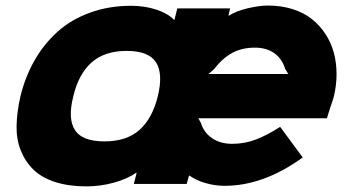

<svg xmlns="http://www.w3.org/2000/svg" viewBox="-20 -660 1256 690"><path d="M546.9 -313Q566.9 -394.5 540.8 -435.8Q514.6 -477.1 435.1 -477.1Q356 -477.1 309.1 -435.5Q262.2 -394 243.2 -313Q223.1 -233.4 249.3 -192.6Q275.4 -151.9 355 -151.9Q434.6 -151.9 480.7 -192.6Q526.9 -233.4 546.9 -313ZM659.2 -28.8 650.9 1H460.9L471.2 -39.1H469.2Q438 -17.1 389.6 -3.7Q341.3 9.8 290 9.8Q226.6 9.8 178.2 -5.9Q129.9 -21.5 100.3 -50.3Q70.8 -79.1 54.7 -119.1Q38.6 -159.2 39.6 -208Q40.5 -256.8 53.2 -313Q70.8 -384.8 104.5 -443.6Q138.2 -502.4 187.3 -546.4Q236.3 -590.3 304 -614.7Q371.6 -639.2 451.2 -639.2Q501 -639.2 543 -625Q585 -610.8 605 -588.9H606.9L617.2 -629.9H807.1L800.8 -604H803.2Q829.1 -620.6 870.8 -630.4Q912.6 -640.1 942.9 -640.1Q990.2 -640.1 1030.8 -627.4Q1071.3 -614.7 1100.1 -592Q1128.9 -569.3 1149.4 -538.1Q1169.9 -506.8 1179.7 -470.5Q1189.5 -434.1 1189.5 -393.3Q1189.5 -352.5 1179.2 -311Q1177.7 -305.2 1175.3 -298.3Q1172.9 -291.5 1167.2 -274.4Q1161.6 -257.3 1154.8 -234.9H692.9L702.1 -217.8Q712.4 -184.1 741.9 -163.6Q771.5 -143.1 814.9 -143.1Q859.4 -143.1 900.4 -158.9Q941.4 -174.8 986.8 -204.1L1067.9 -94.2Q927.2 7.8 787.1 7.8Q752.9 7.8 719 -2Q685.1 -11.7 661.1 -28.8ZM729 -394H1016.1L1004.9 -412.1Q993.7 -449.2 965.6 -469Q937.5 -488.8 896 -488.8Q850.1 -488.8 814.9 -470Q779.8 -451.2 750 -412.1Z"/></svg>

Font: Sinkin Sans 800 Black Italic
Style: Regular
Weight: 900
Italic angle: -112°
Designer: Keith Bates
Foundry: K-Type
Version: Sinkin Sans (version 1.0)  by Keith Bates   •   © 2014   www